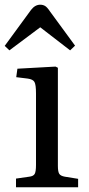

<svg xmlns="http://www.w3.org/2000/svg" viewBox="-28 -796 378 816"><path d="M40 0V-37L96 -45Q114 -47 119.5 -57Q125 -67 125 -95V-399Q125 -436 118.5 -447.5Q112 -459 90 -462L41 -468L46 -504L208 -513L218 -508V-91Q218 -66 224 -57Q230 -48 248 -45L304 -36V0ZM12 -582 -8 -601 104 -754Q121 -776 143 -776Q154 -776 163 -771Q172 -766 184 -748L291 -602L270 -582L143 -680Z"/></svg>

Font: Literata 36pt
Style: Regular
Weight: 400
Designer: Latin by Veronika Burian and Jose Scaglione. Greek by Irene Vlachou. Cyrillic by Vera Evstafieva.
Foundry: TypeTogether
Version: Version 3.002